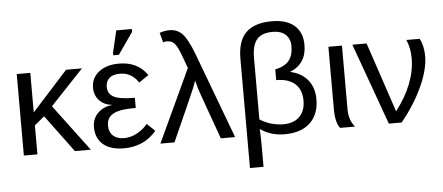

<svg xmlns="http://www.w3.org/2000/svg" viewBox="-58 -892 2860 1240"><g transform="rotate(-5 1371.5 -272.5)"><path d="M398.4 0 219.7 -241.2 155.3 -188V0H67.4V-528.3H155.3V-272L387.2 -528.3H490.2L275.9 -301.3L501.5 0Z M722.7 -55.7Q765.1 -55.7 805.9 -77.4Q846.7 -99.1 875.5 -134.3L926.8 -85.4Q887.7 -38.1 834.5 -14.2Q781.2 9.8 716.8 9.8Q628.4 9.8 581.3 -30.8Q534.2 -71.3 534.2 -144Q534.2 -197.8 570.6 -233.9Q606.9 -270 663.1 -275.4V-276.4Q611.3 -282.2 580.8 -315.4Q550.3 -348.6 550.3 -397Q550.3 -460.4 599.9 -499.3Q649.4 -538.1 730 -538.1Q852.5 -538.1 913.6 -447.8L851.1 -404.8Q806.2 -472.7 730.5 -472.7Q686 -472.7 662.6 -451.9Q639.2 -431.2 639.2 -395Q639.2 -350.6 677.2 -329.8Q715.3 -309.1 814 -309.1V-243.2Q739.3 -243.2 702.1 -233.6Q665 -224.1 645.3 -203.1Q625.5 -182.1 625.5 -145.5Q625.5 -103 651.6 -79.3Q677.7 -55.7 722.7 -55.7ZM698.7 -594.7V-610.8L732.4 -753.4H833.5V-735.4L735.4 -594.7Z M1171.9 -471.2Q1138.7 -563 1128.2 -587.4Q1117.7 -611.8 1107.2 -626.2Q1096.7 -640.6 1083.5 -647.5Q1070.3 -654.3 1051.3 -654.3Q1037.1 -654.3 1027.3 -649.4L1010.3 -712.9Q1043 -724.6 1073.2 -724.6Q1125.5 -724.6 1158.7 -689Q1191.9 -653.3 1228.5 -557.1L1437 0H1344.2L1243.2 -281.7Q1223.1 -336.4 1211.4 -386.2Q1204.1 -363.8 1193.6 -337.6Q1183.1 -311.5 1043.9 0H952.6Z M1981.4 -197.8Q1981.4 -101.1 1923.6 -45.7Q1865.7 9.8 1758.3 9.8Q1668.9 9.8 1603 -36.1H1600.1Q1603 19.5 1603 62.5V207.5H1515.1V-501.5Q1515.1 -617.2 1570.8 -670.9Q1626.5 -724.6 1736.8 -724.6Q1833 -724.6 1884 -679.9Q1935.1 -635.3 1935.1 -554.2Q1935.1 -430.7 1826.2 -388.2Q1898.4 -374 1939.9 -324.2Q1981.4 -274.4 1981.4 -197.8ZM1603 -100.1Q1634.3 -79.1 1674.6 -67.1Q1714.8 -55.2 1754.4 -55.2Q1823.2 -55.2 1860.4 -92.8Q1897.5 -130.4 1897.5 -196.3Q1897.5 -267.1 1855.2 -305.2Q1813 -343.3 1733.4 -343.3V-412.6Q1795.4 -425.8 1823 -459.7Q1850.6 -493.7 1850.6 -553.2Q1850.6 -601.1 1821 -628.4Q1791.5 -655.8 1737.8 -655.8Q1666 -655.8 1634.5 -617.9Q1603 -580.1 1603 -498.5Z M2118.2 0Q2103.5 -15.6 2095.7 -48.6Q2087.9 -81.5 2087.9 -115.2V-528.3H2175.8V-110.8Q2175.8 -79.1 2186.3 -49.3Q2196.8 -19.5 2214.8 0Z M2705.1 -413.1Q2705.1 -328.1 2654.5 -217.5Q2604 -106.9 2516.6 0H2433.6L2243.2 -528.3H2335.4L2487.3 -75.2Q2617.2 -244.6 2617.2 -408.7Q2617.2 -474.6 2593.3 -528.3H2679.7Q2705.1 -481 2705.1 -413.1Z"/></g></svg>

Font: Liberation Sans
Style: Regular
Weight: 400
Designer: Steve Matteson
Foundry: Ascender Corporation
Version: Version 2.00.1